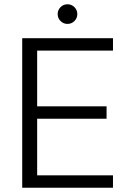

<svg xmlns="http://www.w3.org/2000/svg" viewBox="-20 -879 610 899"><path d="M84 0V-700H509V-642H154V-381H479V-323H154V-58H509V0ZM296 -767Q277 -767 263.5 -780.5Q250 -794 250 -813Q250 -832 263.5 -845.5Q277 -859 296 -859Q315 -859 328.5 -845.5Q342 -832 342 -813Q342 -794 328.5 -780.5Q315 -767 296 -767Z"/></svg>

Font: DM Sans 9pt Light
Style: Regular
Weight: 300
Version: Version 4.004;gftools[0.9.30]